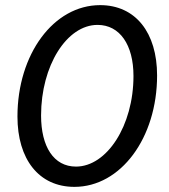

<svg xmlns="http://www.w3.org/2000/svg" viewBox="-20 -714 659 748"><path d="M270 14C450 14 592 -176 592 -420C592 -587 508 -694 370 -694C189 -694 48 -503 48 -260C48 -94 131 14 270 14ZM276 -65C189 -65 140 -143 140 -264C140 -458 240 -617 360 -617C447 -617 500 -539 500 -418C500 -224 396 -65 276 -65Z"/></svg>

Font: Ronzino Oblique
Style: Italic
Weight: 400
Italic angle: -8°
Designer: Nunzio Mazzaferro
Foundry: Collletttivo
Version: Version 1.000;Glyphs 3.3 (3337)